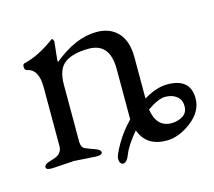

<svg xmlns="http://www.w3.org/2000/svg" viewBox="-77 -523 742 666"><g transform="rotate(-15 294.5 -189.5)"><path d="M167 -421 160 -356Q160 -349 161 -348Q241 -414 316 -414Q365 -414 393 -383.5Q421 -353 421 -295V-147Q467 -175 506 -175Q589 -175 589 -103Q589 -56 544 -21.5Q499 13 455 13Q382 13 360 -49Q323 -5 312.5 23Q302 51 288 51Q283 51 279 46Q275 41 275 29.5Q275 18 296.5 -19.5Q318 -57 351 -91V-272Q351 -365 275 -365Q219 -365 189.5 -344Q160 -323 160 -268V-62Q160 -42 172 -36Q185 -30 205.5 -23Q226 -16 226 -6.5Q226 3 206 3H203L125 -2L47 3H44Q24 3 24 -6.5Q24 -16 40.5 -21.5Q57 -27 59.5 -27.5Q62 -28 70 -32Q78 -36 80 -39Q90 -50 90 -62V-277Q90 -341 49 -349Q41 -351 41 -362Q41 -373 48 -374Q100 -386 158 -429Q159 -430 161.5 -430Q164 -430 167 -421ZM423 -107Q433 -41 487 -41Q509 -41 527 -52Q545 -63 545 -86.5Q545 -110 529 -122.5Q513 -135 488 -135Q463 -135 423 -107Z"/></g></svg>

Font: EB Garamond
Style: Regular
Weight: 400
Version: Version 0.012